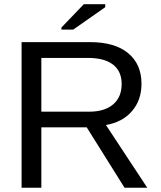

<svg xmlns="http://www.w3.org/2000/svg" viewBox="-20 -887 762 907"><path d="M568.4 0 389.6 -285.6H175.3V0H82V-688H405.8Q522 -688 585.2 -636Q648.4 -584 648.4 -491.2Q648.4 -414.6 603.8 -362.3Q559.1 -310.1 480.5 -296.4L675.8 0ZM554.7 -490.2Q554.7 -550.3 513.9 -581.8Q473.1 -613.3 396.5 -613.3H175.3V-359.4H400.4Q474.1 -359.4 514.4 -393.8Q554.7 -428.2 554.7 -490.2ZM270 -747.1V-756.8L376 -867.2H477.1V-853L325.7 -747.1Z"/></svg>

Font: Liberation Sans
Style: Regular
Weight: 400
Designer: Steve Matteson
Foundry: Ascender Corporation
Version: Version 2.00.1